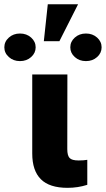

<svg xmlns="http://www.w3.org/2000/svg" viewBox="-100 -879 498 904"><path d="M217.3 -528.3 216.8 -176.8Q216.8 -147 227.5 -135.3Q238.3 -123.5 270 -123.5Q294.4 -123.5 311 -126.5V-8.8Q266.6 5.4 218.3 5.4Q132.8 5.4 92.3 -35.2Q51.8 -75.7 51.8 -156.2V-528.3ZM125 -858.9H267.6L179.7 -685.1H106.4ZM-79.6 -656.2Q-79.6 -683.1 -58.3 -702.1Q-37.1 -721.2 -5.9 -721.2Q25.4 -721.2 46.6 -702.1Q67.9 -683.1 67.9 -656.2Q67.9 -629.4 46.6 -610.4Q25.4 -591.3 -5.9 -591.3Q-37.1 -591.3 -58.3 -610.4Q-79.6 -629.4 -79.6 -656.2ZM231 -656.2Q231 -683.1 252.2 -702.1Q273.4 -721.2 304.7 -721.2Q335.9 -721.2 357.2 -702.1Q378.4 -683.1 378.4 -656.2Q378.4 -629.4 357.2 -610.4Q335.9 -591.3 304.7 -591.3Q273.4 -591.3 252.2 -610.4Q231 -629.4 231 -656.2Z"/></svg>

Font: Roboto
Style: Regular
Weight: 900
Designer: Google
Version: Version 2.001171; 2014